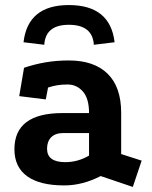

<svg xmlns="http://www.w3.org/2000/svg" viewBox="-20 -713 600 759"><path d="M252 -693Q416 -693 433 -546L351 -536Q346 -615 252 -615Q160 -615 155 -536L73 -546Q90 -693 252 -693ZM378 -17Q306 20 234 20Q137 20 87 -16.5Q37 -53 37 -123Q37 -266 227 -266H332Q332 -324 307.5 -351.5Q283 -379 247 -379Q225 -379 206.5 -376Q188 -373 170 -367L161 -320L56 -333L75 -445Q116 -459 159.5 -466.5Q203 -474 252 -474Q352 -474 405.5 -421.5Q459 -369 459 -267V-104L540 -78L505 26ZM230 -187Q199 -187 182.5 -170.5Q166 -154 166 -125Q166 -72 238 -72Q288 -72 332 -98V-187Z"/></svg>

Font: Podkova ExtraBold
Style: Regular
Weight: 800
Designer: Ilya Yudin
Foundry: Cyreal (www.cyreal.org)
Version: Version 2.103